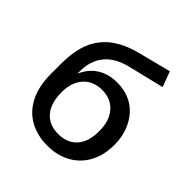

<svg xmlns="http://www.w3.org/2000/svg" viewBox="-198 -865 1013 1013"><g transform="rotate(45 309.0 -358.5)"><path d="M312 9Q236 9 178.5 -23.5Q121 -56 89.5 -119Q58 -182 58 -272V-347Q58 -395 65 -438.5Q72 -482 89.5 -519.5Q107 -557 136.5 -588Q166 -619 210.5 -642.5Q255 -666 316 -681L492 -726L524 -640L323 -591Q240 -571 198 -520Q156 -469 156 -391V-358H151Q164 -397 189 -426Q214 -455 251.5 -471.5Q289 -488 338 -488Q386 -488 426.5 -471.5Q467 -455 496.5 -422.5Q526 -390 543 -345Q560 -300 560 -244Q560 -167 529 -110Q498 -53 442 -22Q386 9 312 9ZM309 -75Q376 -75 414 -117Q452 -159 452 -239Q452 -316 413.5 -360Q375 -404 309 -404Q243 -404 204.5 -361Q166 -318 166 -245Q166 -162 204 -118.5Q242 -75 309 -75Z"/></g></svg>

Font: Nunito Sans 9pt SemiBold
Style: Regular
Weight: 600
Version: Version 3.101;gftools[0.9.27]